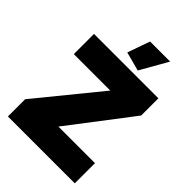

<svg xmlns="http://www.w3.org/2000/svg" viewBox="-260 -1028 1143 1143"><g transform="rotate(45 311.0 -457.0)"><path d="M380 -740 260 -772 310 -914H479ZM27 -145 349 -540H42V-710H584V-565L282 -170H590V0H27Z"/></g></svg>

Font: Raleway-v4020 Black
Style: Regular
Weight: 900
Designer: Matt McInerney, Pablo Impallari, Rodrigo Fuenzalida
Foundry: Matt McInerney, Pablo Impallari, Rodrigo Fuenzalida
Version: Version 4.020;PS 004.020;hotconv 1.0.88;makeotf.lib2.5.64775